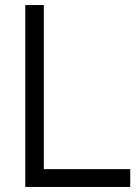

<svg xmlns="http://www.w3.org/2000/svg" viewBox="-20 -740 550 760"><path d="M495.5 0V-70.5H153.5V-720H80V0Z"/></svg>

Font: Manrope
Style: Regular
Weight: 400
Designer: Mikhail Sharanda
Foundry: Mikhail Sharanda
Version: Version 4.505